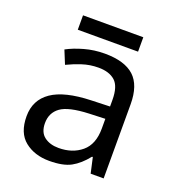

<svg xmlns="http://www.w3.org/2000/svg" viewBox="-126 -778 813 889"><g transform="rotate(20 280.5 -333.5)"><path d="M288 -545Q386 -545 433 -502Q480 -459 480 -365V0H416L399 -76H395Q360 -32 321.5 -11Q283 10 215 10Q142 10 94 -28.5Q46 -67 46 -149Q46 -229 109 -272.5Q172 -316 303 -320L394 -323V-355Q394 -422 365 -448Q336 -474 283 -474Q241 -474 203 -461.5Q165 -449 132 -433L105 -499Q140 -518 188 -531.5Q236 -545 288 -545ZM314 -259Q214 -255 175.5 -227Q137 -199 137 -148Q137 -103 164.5 -82Q192 -61 235 -61Q303 -61 348 -98.5Q393 -136 393 -214V-262ZM429 -677V-606H132V-677Z"/></g></svg>

Font: Noto Sans Mongolian
Style: Regular
Weight: 400
Designer: Monotype Design Team
Foundry: Monotype Imaging Inc.
Version: Version 3.001; ttfautohint (v1.8.4.7-5d5b)